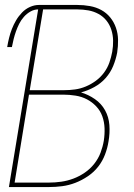

<svg xmlns="http://www.w3.org/2000/svg" viewBox="-20 -755 540 775"><path d="M16 0 134 -717Q118 -717 103 -708.5Q88 -700 76.5 -687Q65 -674 57.5 -659Q50 -644 44.5 -628.5Q39 -613 35 -597Q31 -581 28 -565H9Q12 -583 16.5 -601.5Q21 -620 28 -638Q35 -656 45 -673Q55 -690 69 -704.5Q83 -719 101 -727Q119 -735 137 -735H292Q318 -735 343 -730.5Q368 -726 389 -714.5Q410 -703 425 -684.5Q440 -666 448 -643Q456 -620 456.5 -594.5Q457 -569 453 -543Q448 -516 437 -489Q426 -462 406.5 -440Q387 -418 360.5 -403.5Q334 -389 307 -382Q337 -373 363 -355Q389 -337 404 -310Q419 -283 421.5 -250.5Q424 -218 418 -184Q414 -158 404 -131.5Q394 -105 376.5 -82.5Q359 -60 334.5 -43.5Q310 -27 284 -17Q258 -7 231 -3.5Q204 0 178 0ZM100 -391H239Q261 -391 283 -394Q305 -397 326.5 -406Q348 -415 367 -429Q386 -443 400 -462Q414 -481 421.5 -502.5Q429 -524 433 -546Q437 -569 436.5 -591.5Q436 -614 429.5 -634.5Q423 -655 410 -671.5Q397 -688 378 -698.5Q359 -709 337 -713Q315 -717 292 -717H154ZM39 -18H178Q202 -18 227 -21.5Q252 -25 276 -34Q300 -43 322 -58Q344 -73 360.5 -94Q377 -115 386 -139Q395 -163 399 -187Q403 -213 402 -238Q401 -263 393 -285.5Q385 -308 368.5 -325.5Q352 -343 331 -354Q310 -365 285 -369Q260 -373 235 -373H97Z"/></svg>

Font: Iosevka Term Curly Thin
Style: Italic
Weight: 100
Italic angle: -9°
Designer: Belleve Invis
Foundry: Belleve Invis
Version: Version 32.3.0